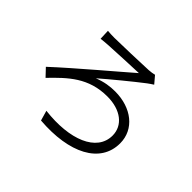

<svg xmlns="http://www.w3.org/2000/svg" viewBox="-156 -1007 1312 1312"><g transform="rotate(45 500.0 -351.5)"><path d="M243 -724 246 -650C266 -652 290 -655 312 -656C361 -659 535 -667 597 -669C511 -593 259 -382 117 -250L169 -195C276 -306 377 -404 558 -404C688 -404 772 -337 772 -240C772 -86 584 -10 332 -40L353 33C647 56 846 -46 846 -239C846 -375 729 -466 571 -466C522 -466 472 -459 414 -436C486 -499 609 -600 686 -659C696 -666 715 -680 727 -687L683 -739C669 -735 647 -732 631 -731C569 -728 360 -721 309 -721C283 -721 261 -722 243 -724Z"/></g></svg>

Font: Noto Sans CJK JP DemiLight
Style: Regular
Weight: 350
Designer: Ryoko NISHIZUKA (kana & ideographs); Paul D. Hunt (Latin, Greek & Cyrillic); Wenlong ZHANG (bopomofo); Sandoll Communica
Foundry: Adobe Systems Incorporated
Version: Version 1.004;PS 1.004;hotconv 1.0.82;makeotf.lib2.5.63406